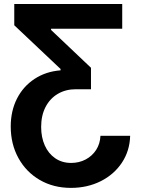

<svg xmlns="http://www.w3.org/2000/svg" viewBox="-20 -727 701 957"><path d="M333.4 209.5Q246.5 209.5 178.4 170.1Q110.3 130.6 71.9 60.9Q33.5 -8.7 33.5 -96.4Q33.5 -174 64.6 -235.4Q95.8 -296.7 152.2 -333.7Q208.6 -370.7 281.8 -376.4V-383.2L51.1 -601.1V-707H589.2V-583.7H234.5V-577.8L433.5 -389.2V-282.2H357.7Q307.5 -282.2 268.4 -259.3Q229.2 -236.3 207.1 -193.8Q185.1 -151.2 185.1 -94.4Q185.1 -42.7 203.2 -2.1Q221.3 38.4 255.2 61.8Q289.2 85.1 334.6 85.1Q374.4 85.1 406.9 67.9Q439.4 50.7 459.2 20.2Q478.9 -10.4 480.7 -50H628.7Q626.9 24.3 587.9 83.4Q548.9 142.5 482.3 176Q415.6 209.5 333.4 209.5Z"/></svg>

Font: WEMIX Pretendard Variable
Style: Regular
Weight: 400
Designer: Base glyphs from Inter by Rasmus Andersson; Hangeul glyphs from Noto Sans CJK(Source Han Sans) by Jang Soo-young and Kan
Foundry: Kil Hyung-jin
Version: Version 1.000;Glyphs 3.2 (3208)